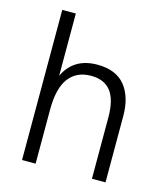

<svg xmlns="http://www.w3.org/2000/svg" viewBox="-106 -779 747 861"><g transform="rotate(15 268.0 -348.5)"><path d="M464 0H401V-285Q401 -366.5 370.5 -405.8Q340 -445 278.5 -445Q211.5 -445 175.5 -397.5Q139.5 -350 139.5 -250.5V0H76.5V-697H139.5V-408Q183 -500.5 293 -500.5Q379.5 -500.5 421.8 -448.8Q464 -397 464 -307.5Z"/></g></svg>

Font: Acari Sans Neue
Style: Regular
Weight: 400
Designer: Alfredo Marco Pradil (font), Cristiano Sobral (main changes)
Foundry: Hanken Design Co. (font), Cristiano Sobral (main changes)
Version: Version 2.459;March 19, 2022;FontCreator 14.0.0.2808 64-bit;